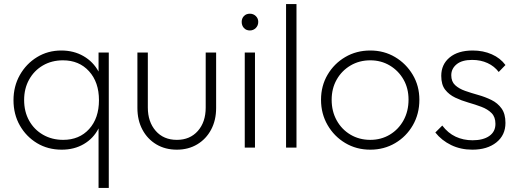

<svg xmlns="http://www.w3.org/2000/svg" viewBox="-20 -722 2536 939"><path d="M282 10Q214 10 161 -22Q108 -54 77 -108.5Q46 -163 46 -232Q46 -300 77 -355Q108 -410 161 -442.5Q214 -475 280 -475Q341 -475 388.5 -447.5Q436 -420 462 -372V-465H512V197H462V-94Q437 -45 390 -17.5Q343 10 282 10ZM289 -38Q368 -38 416 -91Q464 -144 464 -232Q464 -320 415.5 -373.5Q367 -427 288 -427Q233 -427 190 -402Q147 -377 122.5 -333Q98 -289 98 -233Q98 -176 122.5 -132Q147 -88 190.5 -63Q234 -38 289 -38Z M845 10Q788 10 744.5 -16Q701 -42 676.5 -88Q652 -134 652 -194V-465H703V-196Q703 -126 741.5 -82Q780 -38 845 -38Q909 -38 947.5 -81.5Q986 -125 986 -196V-465H1037V-194Q1037 -134 1012.5 -88Q988 -42 944.5 -16Q901 10 845 10Z M1202 -573Q1184 -573 1173 -585Q1162 -597 1162 -615Q1162 -632 1173 -643.5Q1184 -655 1202 -655Q1219 -655 1231 -643.5Q1243 -632 1243 -615Q1243 -597 1231 -585Q1219 -573 1202 -573ZM1177 0V-465H1227V0Z M1379 0V-702H1430V0Z M1791 10Q1723 10 1668.5 -22.5Q1614 -55 1582 -110.5Q1550 -166 1550 -234Q1550 -302 1582 -356.5Q1614 -411 1668.5 -443Q1723 -475 1791 -475Q1858 -475 1912 -443Q1966 -411 1998.5 -356.5Q2031 -302 2031 -234Q2031 -165 1999 -109.5Q1967 -54 1912.5 -22Q1858 10 1791 10ZM1791 -38Q1844 -38 1886.5 -63.5Q1929 -89 1953.5 -133.5Q1978 -178 1978 -235Q1978 -290 1953.5 -333Q1929 -376 1886.5 -401.5Q1844 -427 1791 -427Q1737 -427 1694 -401.5Q1651 -376 1626.5 -332.5Q1602 -289 1602 -234Q1602 -178 1626.5 -133.5Q1651 -89 1694 -63.5Q1737 -38 1791 -38Z M2290 10Q2233 10 2186.5 -12.5Q2140 -35 2109 -74L2143 -108Q2171 -71 2208.5 -53.5Q2246 -36 2291 -36Q2343 -36 2373 -57Q2403 -78 2403 -116Q2403 -150 2384 -169Q2365 -188 2334.5 -199.5Q2304 -211 2270.5 -220.5Q2237 -230 2206.5 -244.5Q2176 -259 2157 -283.5Q2138 -308 2138 -351Q2138 -407 2179 -441Q2220 -475 2292 -475Q2343 -475 2385 -456.5Q2427 -438 2452 -404L2419 -370Q2398 -398 2364.5 -413.5Q2331 -429 2289 -429Q2239 -429 2213 -407.5Q2187 -386 2187 -354Q2187 -323 2206 -305.5Q2225 -288 2255 -277.5Q2285 -267 2319 -257.5Q2353 -248 2383.5 -233Q2414 -218 2433 -191.5Q2452 -165 2452 -121Q2452 -61 2407.5 -25.5Q2363 10 2290 10Z"/></svg>

Font: Outfit ExtraLight
Style: Regular
Weight: 200
Designer: Rodrigo Fuenzalida
Foundry: fragTYPE
Version: Version 1.100; ttfautohint (v1.8.4.7-5d5b);gftools[0.9.27]